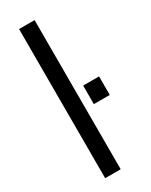

<svg xmlns="http://www.w3.org/2000/svg" viewBox="-195 -782 649 825"><g transform="rotate(-30 129.5 -370.0)"><path d="M63 0V-740H140V0ZM180 -300V-392H259V-300Z"/></g></svg>

Font: Pathway Gothic One
Style: Regular
Weight: 400
Version: Version 1.003; ttfautohint (v1.8.4.7-5d5b);gftools[0.9.26]